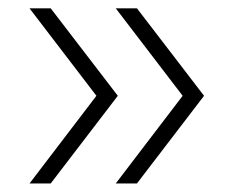

<svg xmlns="http://www.w3.org/2000/svg" viewBox="-20 -511 582 462"><path d="M51 -69.5 212 -280.5 51 -491H102L263.5 -280.5L102 -69.5ZM258.5 -69.5 419.5 -280.5 258.5 -491H309.5L471 -280.5L309.5 -69.5Z"/></svg>

Font: Encode Sans Expanded ExtraLight
Style: Regular
Weight: 275
Width: 7
Designer: Multiple Designers
Foundry: Impallari Type
Version: Version 2.000